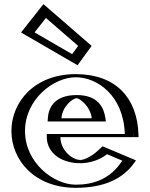

<svg xmlns="http://www.w3.org/2000/svg" viewBox="-20 -882 716 917"><path d="M248.5 -317C251.5 -364 285.5 -413 346.5 -413C398.5 -413 435.5 -371 443.5 -317ZM479.5 -173C366.5 -60 243.5 -141 243.5 -227H616.5C616.5 -418 497.5 -528 341.5 -528C186.5 -528 59.5 -406 59.5 -256C59.5 -107 186.5 15 341.5 15C455.5 15 549.5 -22 607.5 -119ZM192.5 -840 101.5 -725 339.5 -587 395.5 -664ZM232.5 -302 233.5 -318C236.9 -370.8 276 -428 346.5 -428C407.8 -428 449.6 -378.2 458.3 -319.2L460.9 -302ZM482.8 -155.3C400.1 -79 309.1 -94.7 261.3 -146.8C241 -168.9 228.5 -197.3 228.5 -227V-242H601.2C595.1 -415.4 485.7 -513 341.5 -513C194.3 -513 74.5 -397.2 74.5 -256C74.5 -115.8 194.3 0 341.5 0C446.2 0 529.5 -30.9 585.3 -112.1ZM194.5 -818.4 124 -729.3 335.3 -606.8 375.3 -661.7ZM232.5 -302H460.9L458.3 -319.2C449.6 -378.2 407.8 -428 346.5 -428C276 -428 236.9 -370.8 233.5 -318ZM482.8 -155.3 585.3 -112.1C529.5 -30.9 446.2 0 341.5 0C194.3 0 74.5 -115.8 74.5 -256C74.5 -397.2 194.3 -513 341.5 -513C485.7 -513 595.1 -415.4 601.2 -242H228.5V-227C228.5 -197.3 241 -168.9 261.3 -146.8C309.1 -94.7 400.1 -79 482.8 -155.3ZM194.5 -818.4 375.3 -661.7 335.3 -606.8 124 -729.3ZM248.5 -317H443.5C435.5 -371 398.5 -413 346.5 -413C285.6 -413 251.5 -364 248.5 -317ZM472.6 -166.4 479.7 -172.9 608.1 -118.8 597.6 -103.6C538.5 -17.5 449.1 15 341.5 15C186.5 15 59.5 -107 59.5 -256C59.5 -406 186.5 -528 341.5 -528C493.7 -528 609.8 -423.1 616.2 -242.5L616.8 -227H243.5C243.5 -201.6 254.2 -176.6 272.3 -156.9C314.3 -111.2 395.4 -95 472.6 -166.4ZM192.5 -840 395.5 -664 339.5 -587 101.5 -725ZM207.5 -302H485.8L483.4 -317.8C476.1 -367.1 450.1 -428 346.5 -428C232.9 -428 211.2 -359.6 208.5 -317.4ZM491.5 -145.4 563.9 -114.8C505.9 -24.3 422.9 0 341.5 0C237.1 0 99.5 -104 99.5 -256C99.5 -409.1 237.1 -513 341.5 -513C443.9 -513 569.9 -427 576.2 -242H203.5V-227C203.5 -176.9 237.5 -121.8 322.2 -106.1C390.2 -93.6 450.7 -114.3 491.5 -145.4ZM199.5 -796.1 353.2 -662.9 324.5 -623.3 145.1 -727.3ZM418.6 -317H273.5C277.2 -374.6 328.2 -413 346.5 -413C356.8 -413 409.1 -381.1 418.6 -317ZM445.7 -161C413 -130.8 381 -120 367.9 -118.3C359.1 -117.1 328.1 -120.1 299.1 -151.7C280.6 -171.8 268.5 -198.9 268.5 -227H641.8L641.2 -242.2C635.2 -411.9 535.3 -528 341.5 -528C143.7 -528 34.5 -394.2 34.5 -256C34.5 -118.9 143.7 15 341.5 15C474.3 15 567.3 -25.8 624 -108.3L629.3 -116.1L469.9 -183.3ZM187.5 -862.3 80.4 -726.9 350.4 -570.4 417.6 -662.8Z"/></svg>

Font: Hussar Outliner
Style: Regular
Weight: 700
Foundry: Cannot Into Space Fonts
Version: Version 0.92